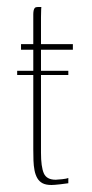

<svg xmlns="http://www.w3.org/2000/svg" viewBox="-20 -525 263 548"><path d="M29 -323H175V-311H29ZM40 -399H75V-484Q75 -490 76 -495Q77 -500 79.5 -502.5Q82 -505 88 -505H98Q98 -505 97.5 -498Q97 -491 97 -476V-399H188V-383H97V-89Q97 -49 105 -30.5Q113 -12 139 -12Q144 -12 157.5 -13.5Q171 -15 175 -17V-2Q170 -1 152 1Q134 3 127 3Q111 3 101.5 -2Q92 -7 86.5 -16.5Q81 -26 78.5 -39Q76 -52 75.5 -67Q75 -82 75 -99V-383H40Q40 -388 40 -391.5Q40 -395 40 -399Z"/></svg>

Font: Genos Thin Thin
Style: Regular
Weight: 250
Version: Version 1.010